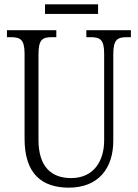

<svg xmlns="http://www.w3.org/2000/svg" viewBox="-20 -853 634 883"><path d="M187 -789H431V-833H187ZM297 10C433 10 501 -80 501 -205V-603C501 -672 520 -682 565 -682H582V-714H377V-682H396C440 -682 459 -672 459 -606V-207C459 -115 413 -34 307 -34C217 -34 157 -85 157 -210V-603C157 -673 176 -682 220 -682H239V-714H12V-682H29C73 -682 93 -672 93 -606V-215C93 -53 173 10 297 10Z"/></svg>

Font: Noto Serif Georgian Condensed Light
Style: Regular
Weight: 300
Width: 3
Designer: Monotype Design Team, Akaki Razmadze
Foundry: Google LLC
Version: Version 2.003